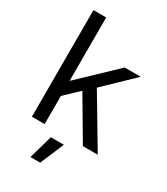

<svg xmlns="http://www.w3.org/2000/svg" viewBox="-222 -807 963 1109"><g transform="rotate(30 260.0 -252.5)"><path d="M112 -154V-289H148L384 -514H491L277 -308L262 -297ZM62 0V-711H147V0ZM402 0 225 -300 282 -368 501 0ZM171 206 216 48H303L236 206Z"/></g></svg>

Font: TikTok Sans 24pt
Style: Regular
Weight: 400
Version: Version 4.000